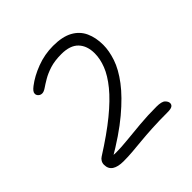

<svg xmlns="http://www.w3.org/2000/svg" viewBox="-185 -881 1070 1070"><g transform="rotate(-45 350.0 -346.5)"><path d="M201 20Q157 20 133.5 4.5Q110 -11 110 -44Q110 -57 116.5 -68Q123 -79 133 -85Q242 -154 315.5 -214Q389 -274 432.5 -327.5Q476 -381 494.5 -428.5Q513 -476 513 -519Q513 -579 480 -613.5Q447 -648 378 -648Q325 -648 287.5 -636Q250 -624 223 -608Q196 -592 178.5 -580Q161 -568 148 -568Q135 -568 126 -576.5Q117 -585 117 -596Q117 -605 123.5 -613.5Q130 -622 143 -632Q187 -666 249 -689.5Q311 -713 378 -713Q451 -713 495.5 -688.5Q540 -664 560 -620Q580 -576 580 -519Q580 -472 561.5 -417Q543 -362 496.5 -300.5Q450 -239 369 -171Q288 -103 162 -30L150 -56Q164 -49 177.5 -46.5Q191 -44 205 -44Q246 -44 299 -49.5Q352 -55 414.5 -60.5Q477 -66 545 -66Q587 -66 600.5 -52.5Q614 -39 614 -26Q614 -13 603.5 -6.5Q593 0 569 0Q498 0 444.5 3Q391 6 349.5 10Q308 14 272.5 17Q237 20 201 20Z"/></g></svg>

Font: Shantell Sans Light
Style: Regular
Weight: 300
Designer: Stephen Nixon, Anya Danilova, Shantell Martin
Foundry: Arrow Type
Version: Version 1.011;[c5ecc13dd]